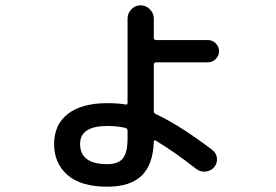

<svg xmlns="http://www.w3.org/2000/svg" viewBox="-20 -649 1040 724"><path d="M385 -174Q282 -174 282 -106Q282 -30 385 -30Q426 -30 443.5 -52Q461 -74 461 -128V-156Q461 -165 452 -167Q420 -174 385 -174ZM385 55Q284 55 234 10.5Q184 -34 184 -106Q184 -179 236 -219.5Q288 -260 385 -260Q426 -260 453 -255Q461 -253 461 -262V-579Q461 -599 475.5 -614Q490 -629 510 -629Q530 -629 545 -614Q560 -599 560 -579V-507Q560 -498 569 -498H764Q781 -498 793.5 -485.5Q806 -473 806 -456Q806 -439 793.5 -426.5Q781 -414 764 -414H569Q560 -414 560 -405V-230Q560 -222 567 -219Q656 -178 780 -84Q796 -72 798 -53Q800 -34 788 -19Q775 -4 755.5 -2Q736 0 720 -12Q637 -77 567 -119Q565 -121 562.5 -119.5Q560 -118 560 -115Q557 -28 514 13.5Q471 55 385 55Z"/></svg>

Font: Rounded Mplus 1c Medium
Style: Regular
Weight: 500
Version: Version 1.059.20150529